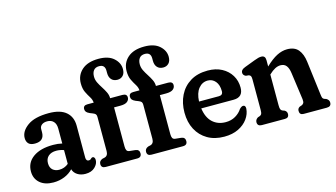

<svg xmlns="http://www.w3.org/2000/svg" viewBox="-83 -999 2258 1292"><g transform="rotate(-15 1046.0 -353.0)"><path d="M25 -100.5Q25 -163 75.8 -199Q126.5 -235 214.5 -235Q248 -235 277.5 -228V-332Q277.5 -364 261.5 -381.2Q245.5 -398.5 218 -398.5Q193.5 -398.5 179.5 -387.5Q165.5 -376.5 165.5 -359V-336.5Q165.5 -275 100.5 -275Q70 -275 56.2 -289.5Q42.5 -304 42.5 -328.5Q42.5 -375.5 92.8 -412.2Q143 -449 241.5 -449Q321.5 -449 361.8 -414.5Q402 -380 402 -319V-96Q402 -86 406.5 -79Q411 -72 421.5 -72Q432 -72 439 -80.5Q445 -86 450.5 -86Q458 -86 462.2 -79.5Q466.5 -73 466.5 -63Q466.5 -36 442.5 -13Q418.5 10 377 10Q344 10 320.8 -5Q297.5 -20 290.5 -45Q266.5 -19 230.8 -4.5Q195 10 153.5 10Q94 10 59.5 -20.2Q25 -50.5 25 -100.5ZM150 -124.5Q150 -93.5 167.8 -78Q185.5 -62.5 213.5 -62.5Q249.5 -62.5 277.5 -86V-182Q252.5 -191.5 225 -191.5Q190.5 -191.5 170.2 -173.8Q150 -156 150 -124.5Z M677 -100.5Q677 -82.5 682.2 -73Q687.5 -63.5 701.5 -62L741 -58Q769 -55 769 -28.5Q769 0 738.5 0H519Q488.5 0 488.5 -28Q488.5 -50 512.5 -59L528 -62.5Q552.5 -69 552.5 -102V-339.5Q552.5 -352.5 547 -359Q541.5 -365.5 525.5 -371.5L510 -377.5Q493 -385 486.2 -393.2Q479.5 -401.5 479.5 -413Q479.5 -439 508.5 -439H553Q551.5 -460.5 539 -480Q526.5 -499.5 514.5 -524.2Q502.5 -549 502.5 -585.5Q502.5 -642.5 543.2 -679Q584 -715.5 660 -715.5Q728.5 -715.5 765 -682.8Q801.5 -650 801.5 -606.5Q801.5 -577 786.5 -561.5Q771.5 -546 748 -546Q721.5 -546 706.5 -562.5Q691.5 -579 691.5 -608V-624.5Q691.5 -666.5 651 -666.5Q625.5 -666.5 612.8 -650.5Q600 -634.5 600 -607Q600 -585 610.2 -564.2Q620.5 -543.5 633.8 -523.2Q647 -503 657.2 -482.2Q667.5 -461.5 667.5 -439H752.5Q784 -439 784 -414Q784 -396 769 -384.2Q754 -372.5 721 -372.5H677ZM996 -100.5Q996 -82.5 1001.2 -73Q1006.5 -63.5 1020.5 -62L1060 -58Q1088 -55 1088 -28.5Q1088 0 1057.5 0H838Q807.5 0 807.5 -28Q807.5 -50 831.5 -59L847 -62.5Q871.5 -69 871.5 -102V-339.5Q871.5 -352.5 866 -359Q860.5 -365.5 844.5 -371.5L829 -377.5Q812 -385 805.2 -393.2Q798.5 -401.5 798.5 -413Q798.5 -439 827.5 -439H872Q870.5 -460.5 858 -480Q845.5 -499.5 833.5 -524.2Q821.5 -549 821.5 -585.5Q821.5 -642.5 862.2 -679Q903 -715.5 979 -715.5Q1047.5 -715.5 1084 -682.8Q1120.5 -650 1120.5 -606.5Q1120.5 -577 1105.5 -561.5Q1090.5 -546 1067 -546Q1040.5 -546 1025.5 -562.5Q1010.5 -579 1010.5 -608V-624.5Q1010.5 -666.5 970 -666.5Q944.5 -666.5 931.8 -650.5Q919 -634.5 919 -607Q919 -585 929.2 -564.2Q939.5 -543.5 952.8 -523.2Q966 -503 976.2 -482.2Q986.5 -461.5 986.5 -439H1071.5Q1103 -439 1103 -414Q1103 -396 1088 -384.2Q1073 -372.5 1040 -372.5H996Z M1534 -281.5Q1534 -214 1467.5 -214H1242Q1251 -148.5 1287.2 -115.2Q1323.5 -82 1378 -82Q1417 -82 1446.5 -99.5Q1476 -117 1492.5 -143Q1507 -158 1518 -158Q1535 -158 1534.5 -134.5Q1532 -97 1508.2 -64Q1484.5 -31 1442.8 -10.5Q1401 10 1344 10Q1277 10 1228 -18.5Q1179 -47 1152.2 -97.8Q1125.5 -148.5 1125.5 -215.5Q1125.5 -282.5 1151.8 -335.2Q1178 -388 1227.8 -418.5Q1277.5 -449 1349 -449Q1405 -449 1446.5 -426.8Q1488 -404.5 1511 -366.8Q1534 -329 1534 -281.5ZM1332 -384Q1293.5 -384 1267.8 -352.5Q1242 -321 1239.5 -262.5H1378Q1406 -262.5 1406 -290.5Q1406 -334.5 1385 -359.2Q1364 -384 1332 -384Z M1750 -414V-370Q1794 -412 1830.2 -430.5Q1866.5 -449 1902 -449Q1954 -449 1979.8 -417.8Q2005.5 -386.5 2012 -332.5L2041 -100.5Q2043 -81.5 2046 -73.5Q2049 -65.5 2058 -62L2071.5 -57.5Q2080.5 -52 2085.5 -45Q2090.5 -38 2090.5 -28Q2090.5 0 2060 0H1898Q1870 0 1870 -28Q1870 -45.5 1885.5 -54L1900 -59Q1909.5 -63 1914 -71Q1918.5 -79 1916.5 -97.5L1890.5 -285.5Q1886 -320.5 1872 -338.5Q1858 -356.5 1831.5 -356.5Q1794.5 -356.5 1752.5 -316L1750 -314V-100.5Q1750 -80 1753.5 -71.5Q1757 -63 1766.5 -59L1780.5 -54Q1796 -44.5 1796 -28Q1796 0 1768 0H1607Q1576.5 0 1576.5 -28Q1576.5 -46 1595 -57.5L1608.5 -62Q1618 -65.5 1621.8 -73.5Q1625.5 -81.5 1625.5 -100.5V-313.5Q1625.5 -330 1621.8 -336.8Q1618 -343.5 1608.5 -346.5L1588.5 -348.5Q1569.5 -357 1569.5 -374.5Q1569.5 -384.5 1575.8 -392Q1582 -399.5 1598.5 -406L1671 -433.5Q1690.5 -441 1701.2 -443.5Q1712 -446 1721.5 -446Q1750 -446 1750 -414Z"/></g></svg>

Font: Fraunces 144pt SuperSoft SemiBold
Style: Regular
Weight: 600
Version: Version 1.000;[b76b70a41]